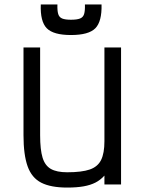

<svg xmlns="http://www.w3.org/2000/svg" viewBox="-20 -832 640 866"><path d="M283 14Q209 14 166 -8Q123 -30 104.5 -82Q86 -134 86 -222V-618H161V-222Q161 -157 172 -121Q183 -85 209.5 -70Q236 -55 283 -55Q349 -55 385 -67.5Q421 -80 436 -110.5Q451 -141 451 -195V-618H526V0H451V-40Q433 -20 410.5 -8.5Q388 3 357 8.5Q326 14 283 14ZM300 -674Q221 -674 191 -704.5Q161 -735 164 -812H239Q238 -784 242.5 -769Q247 -754 260.5 -748.5Q274 -743 300 -743Q327 -743 341 -748.5Q355 -754 359.5 -769Q364 -784 363 -812H438Q440 -735 410 -704.5Q380 -674 300 -674Z"/></svg>

Font: Victor Mono
Style: Regular
Weight: 400
Monospace: yes
Designer: Rune Bjørnerås
Version: Version 1.561;gftools[0.9.30]